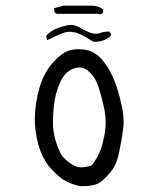

<svg xmlns="http://www.w3.org/2000/svg" viewBox="-20 -657 540 668"><path d="M268.1 -9.3Q311 -9.3 330.6 -24.4Q353 -42.5 369.9 -65.2Q386.7 -87.9 395 -129.4Q403.8 -171.9 408.7 -210.9Q410.2 -221.2 410.2 -228Q410.2 -249 407.7 -265.9Q405.3 -282.7 399.9 -304.7Q381.8 -380.9 354 -423.8Q341.8 -442.9 328.6 -456.5Q305.7 -479 276.4 -483.9Q264.6 -485.8 253.4 -485.8Q234.9 -485.8 218.3 -480.5Q191.9 -471.2 161.9 -436.5Q131.8 -401.9 117.2 -351.1Q101.1 -293 101.1 -242.7Q101.1 -200.7 113.3 -154.3Q127.9 -102.5 157.7 -69.8Q188 -37.1 210.2 -26.1Q232.4 -15.1 258.8 -9.3Q263.2 -9.3 268.1 -9.3ZM223.1 -89.8Q209 -100.1 199 -111.1Q189 -122.1 177.7 -154.8Q166.5 -187 164.6 -216.3Q164.1 -224.6 164.1 -234.4Q164.1 -257.8 167.5 -289.1Q172.4 -333 188.5 -369.1Q197.8 -389.6 209.5 -401.4Q221.2 -413.1 233.9 -417.7Q246.6 -422.4 256.8 -422.4Q272.9 -422.4 285.2 -411.6Q302.7 -396.5 311.5 -380.9Q320.3 -365.2 331.1 -326.2Q347.7 -268.6 347.7 -232.9Q347.7 -209.5 343 -184.8Q338.4 -160.2 332.8 -143.6Q327.1 -127 320.3 -114.3Q306.6 -88.9 297.9 -81.5L296.4 -80.1Q274.9 -74.7 263.4 -74.7Q252 -74.7 243.2 -78.4Q234.4 -82 223.1 -89.8ZM365.7 -535.6Q365.7 -542.5 359.9 -547.4Q339.8 -546.9 329.1 -542.5Q321.8 -539.6 313 -539.6Q304.2 -539.6 294.4 -543Q276.4 -549.8 256.3 -561.5Q240.7 -570.3 226.6 -570.3Q210.9 -570.3 179.2 -558.6Q154.8 -549.3 140.6 -532.2L143.6 -517.1Q173.8 -531.7 193.8 -540Q209 -546.4 223.6 -546.4Q231.9 -546.4 242.2 -543.9Q262.2 -539.1 304.2 -512.2Q308.1 -511.7 312 -511.7Q342.3 -511.7 365.2 -532.2Q365.7 -534.2 365.7 -535.6ZM322.3 -608.9Q325.7 -607.9 327.1 -607.9Q328.6 -607.9 330.1 -607.9Q334.5 -608.4 338.9 -613.3L337.9 -625Q321.3 -637.2 299.8 -637.2H200.2L168.5 -628.4L168 -627.4L170.4 -612.8L179.2 -608.9Z"/></svg>

Font: Bakudai
Style: ExtraLight
Weight: 200
Version: Version 1.48